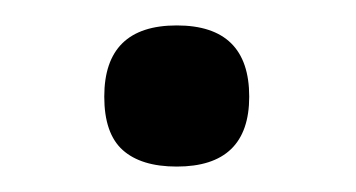

<svg xmlns="http://www.w3.org/2000/svg" viewBox="-20 -446 280 151"><path d="M119 -315Q91 -315 76.5 -328Q62 -341 62 -370Q62 -426 119 -426Q176 -426 176 -370Q176 -315 119 -315Z"/></svg>

Font: EncodeSans
Style: Regular
Weight: 400
Designer: Pablo Impallari, Andres Torresi
Foundry: Pablo Impallari, Andres Torresi
Version: Version 1.000; ttfautohint (v1.4.1)